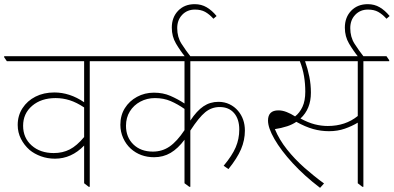

<svg xmlns="http://www.w3.org/2000/svg" viewBox="-44 -892 1891 922"><path d="M220 -130Q184 -130 152.5 -141.5Q121 -153 98 -172Q72 -195 56.5 -225.5Q41 -256 41 -292Q41 -337 64 -372.5Q87 -408 126.5 -428Q166 -448 217 -448Q291 -448 360 -401V-598H-11L-24 -617V-622H498L511 -603V-598H387V5H382L360 -12V-193Q299 -130 220 -130ZM67 -288Q67 -230 108 -193.5Q149 -157 214 -157Q257 -157 291 -174.5Q325 -192 360 -234V-376Q324 -400 291 -410.5Q258 -421 223 -421Q154 -421 110.5 -384Q67 -347 67 -288Z M696 -137Q630 -137 584 -178Q561 -199 547.5 -229Q534 -259 534 -293Q534 -338 555.5 -372.5Q577 -407 614 -427Q651 -447 695 -447Q739 -447 774.5 -431.5Q810 -416 842 -395V-598H476L463 -617V-622H1186L1199 -603V-598H870V-313Q901 -360 933 -381.5Q965 -403 1005 -403Q1034 -403 1058 -391.5Q1082 -380 1099 -360Q1132 -321 1132 -265Q1132 -219 1113.5 -175.5Q1095 -132 1053 -80L1030 -96Q1071 -145 1088 -185Q1105 -225 1105 -270Q1105 -320 1080 -349Q1055 -378 1011 -378Q972 -378 941.5 -353Q911 -328 870 -265V5H865L842 -12V-221Q811 -179 775.5 -158Q740 -137 696 -137ZM561 -288Q561 -233 596.5 -198.5Q632 -164 690 -164Q735 -164 770.5 -188.5Q806 -213 842 -267V-369Q809 -392 775.5 -406.5Q742 -421 700 -421Q662 -421 630 -404Q598 -387 579.5 -357Q561 -327 561 -288Z M873 -618H846Q821 -649 801 -683Q781 -717 781 -759Q781 -809 811.5 -840.5Q842 -872 891 -872Q923 -872 948.5 -857Q974 -842 996 -815L981 -802Q961 -824 941 -835Q921 -846 892 -846Q855 -846 831 -821Q807 -796 807 -757Q807 -714 827.5 -682Q848 -650 873 -618Z M1493 10Q1418 -47 1361.5 -108.5Q1305 -170 1274 -224Q1243 -278 1243 -313Q1243 -362 1293 -362Q1312 -362 1332.5 -354Q1353 -346 1373 -333Q1395 -350 1408.5 -379Q1422 -408 1422 -452Q1422 -490 1416 -526Q1410 -562 1396 -598H1164L1151 -617V-622H1812L1825 -603V-598H1701V5H1696L1674 -12V-303Q1646 -286 1611.5 -274Q1577 -262 1536 -262Q1497 -262 1459.5 -272.5Q1422 -283 1379 -307Q1360 -294 1336 -286Q1305 -276 1276 -272Q1297 -221 1334.5 -174Q1372 -127 1418.5 -86Q1465 -45 1512 -11ZM1449 -447Q1449 -369 1399 -323Q1436 -303 1467.5 -295Q1499 -287 1530 -287Q1615 -287 1674 -335V-598H1421Q1434 -561 1441.5 -523.5Q1449 -486 1449 -447Z M1704 -618H1677Q1652 -649 1632 -683Q1612 -717 1612 -759Q1612 -809 1642.5 -840.5Q1673 -872 1722 -872Q1754 -872 1779.5 -857Q1805 -842 1827 -815L1812 -802Q1792 -824 1772 -835Q1752 -846 1723 -846Q1686 -846 1662 -821Q1638 -796 1638 -757Q1638 -714 1658.5 -682Q1679 -650 1704 -618Z"/></svg>

Font: Noto Serif Devanagari Thin
Style: Regular
Weight: 100
Designer: Universal Thirst, Indian Type Foundry and the Monotype Design Team
Foundry: Monotype Imaging Inc.
Version: Version 2.004; ttfautohint (v1.8.4.7-5d5b)